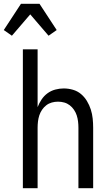

<svg xmlns="http://www.w3.org/2000/svg" viewBox="-57 -996 577 1016"><path d="M64 0V-735H142V-429Q150 -450 163 -469.5Q176 -489 194.5 -502.5Q213 -516 235.5 -522Q258 -528 280 -528Q305 -528 329 -521Q353 -514 371.5 -498.5Q390 -483 403 -461.5Q416 -440 423.5 -416.5Q431 -393 433.5 -368.5Q436 -344 436 -320V0H358V-320Q358 -337 356 -353.5Q354 -370 349 -385.5Q344 -401 334.5 -415Q325 -429 312 -439Q299 -449 283 -453.5Q267 -458 250 -458Q233 -458 217 -453.5Q201 -449 188 -439Q175 -429 165.5 -415Q156 -401 151 -385.5Q146 -370 144 -353.5Q142 -337 142 -320V0ZM6 -807 -37 -837 54 -976H152L243 -837L200 -807L103 -920Z"/></svg>

Font: Iosevka Term
Style: Regular
Weight: 400
Monospace: yes
Designer: Belleve Invis
Foundry: Belleve Invis
Version: Version 30.0.1